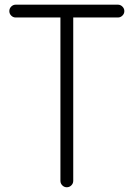

<svg xmlns="http://www.w3.org/2000/svg" viewBox="-20 -789 563 809"><path d="M46.1 -769.3H476.8Q487.8 -769.3 495.8 -761.2Q503.9 -753.2 503.9 -742.2Q503.9 -731.2 495.8 -723.3Q487.8 -715.3 476.8 -715.3H288.6V-26.9Q288.6 -15.9 280.5 -7.9Q272.5 0 261.5 0Q250.5 0 242.6 -7.9Q234.6 -15.9 234.6 -26.9V-715.3H46.1Q35.2 -715.3 27.2 -723.3Q19.3 -731.2 19.3 -742.2Q19.3 -753.2 27.2 -761.2Q35.2 -769.3 46.1 -769.3Z"/></svg>

Font: Tecnico
Style: Fino
Weight: 400
Version: Version 1.3